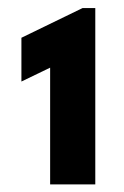

<svg xmlns="http://www.w3.org/2000/svg" viewBox="-20 -911 315 486"><path d="M106.9 -444.3V-784.7L124 -748L34.2 -704.6V-815.4L189 -890.6H221.2V-444.3Z"/></svg>

Font: Reddit Sans Condensed ExtraBold
Style: Regular
Weight: 800
Designer: Stephen Hutchings
Foundry: Reddit
Version: Version 1.014